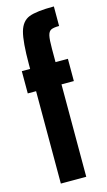

<svg xmlns="http://www.w3.org/2000/svg" viewBox="-117 -784 461 825"><g transform="rotate(-15 113.5 -371.5)"><path d="M46 -411H9V-510H46V-530Q46 -631 58 -674Q70 -717 103 -730Q136 -743 214 -743V-656Q189 -656 178 -650.5Q167 -645 163 -627.5Q159 -610 159 -569V-510H214V-411H159V0H46Z"/></g></svg>

Font: Saira Ultra Condensed ExtraBold
Style: Regular
Weight: 800
Width: 1
Designer: Hector Gatti with collaboration of the Omnibus-Type team
Foundry: Omnibus-Type
Version: Version 1.001; ttfautohint (v1.8)